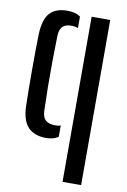

<svg xmlns="http://www.w3.org/2000/svg" viewBox="-90 -662 604 916"><g transform="rotate(10 212.0 -204.0)"><path d="M45.5 -124Q44.5 -158.5 44 -205Q43.5 -251.5 43.5 -301.5Q43.5 -351.5 44 -397.2Q44.5 -443 45.5 -476Q48.5 -546.5 76.5 -577.2Q104.5 -608 161 -608Q182 -608 197.5 -603.8Q213 -599.5 224.5 -591V-535.5Q209.5 -541 192 -541Q164 -541 149.8 -527.5Q135.5 -514 134.5 -482Q133 -426 132.2 -363Q131.5 -300 132.2 -237.2Q133 -174.5 135 -117.5Q136 -87 151.8 -73.2Q167.5 -59.5 196.5 -59.5Q204.5 -59.5 211.5 -60.2Q218.5 -61 224.5 -63.5V-8.5Q201 7.5 165.5 7.5Q109.5 7.5 79 -23.2Q48.5 -54 45.5 -124ZM279.5 200V-600H369.5V200Z"/></g></svg>

Font: Big Shoulders Stencil Text Thin Medium
Style: Regular
Weight: 500
Version: Version 2.001